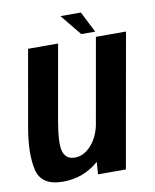

<svg xmlns="http://www.w3.org/2000/svg" viewBox="-81 -775 681 842"><g transform="rotate(-10 259.0 -353.5)"><path d="M288 0 292 -55Q223.5 5 132 5Q35.5 5 18.5 -68.5Q1.5 -142 22 -257.5L81.5 -595.5H215L156 -261.5Q138.5 -160.5 150.5 -125.2Q162.5 -90 201.5 -90Q241.5 -90 275 -127.5Q304 -160.5 315.5 -210.5L383.5 -595.5H517.5L412 0ZM322.5 -618.5 246 -712H337L384.5 -618.5Z"/></g></svg>

Font: Anybody SemiBold
Style: Italic
Weight: 600
Italic angle: -10°
Designer: Tyler Finck
Foundry: Etcetera Type Company
Version: Version 1.010; ttfautohint (v1.8.3) -l 8 -r 50 -G 200 -x 14 